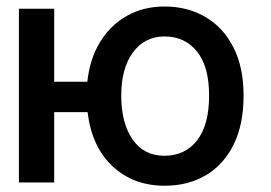

<svg xmlns="http://www.w3.org/2000/svg" viewBox="-20 -573 851 603"><path d="M497.2 10.3Q398.8 10.3 333.5 -50.8Q268.1 -111.9 255 -220.9H150.2V0H39.4V-545.5H150.2V-316.4H254.3Q262.1 -388.8 294.7 -441.8Q327.4 -494.7 379.3 -523.6Q431.1 -552.6 496.4 -552.6Q569.2 -552.6 625.4 -519.5Q681.5 -486.5 713.2 -424Q745 -361.5 745 -272.7Q745 -182.2 713.8 -119Q682.5 -55.8 626.8 -22.7Q571 10.3 497.2 10.3ZM496.4 -83.8Q561.1 -83.8 598.9 -132.1Q636.7 -180.4 636.7 -272.7Q636.7 -364 598.7 -411.2Q560.7 -458.5 496.4 -458.5Q434.7 -458.5 397.7 -408.6Q360.8 -358.7 360.8 -272.7Q360.8 -187.1 396.1 -135.5Q431.5 -83.8 496.4 -83.8Z"/></svg>

Font: Interface Medium
Style: Regular
Weight: 500
Designer: Rasmus Andersson
Foundry: rsms
Version: Version 1.8